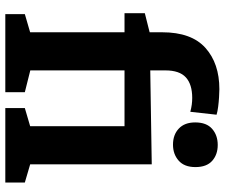

<svg xmlns="http://www.w3.org/2000/svg" viewBox="-80 -746 826 705"><g transform="rotate(90 332.5 -393.0)"><path d="M31.3 0V-71.7L111 -95L98 -79.7V-452.7L111 -437.7H28V-512.3L114.3 -534L98 -513V-576Q98 -683.3 155.2 -734.7Q212.3 -786 307 -786Q319.7 -786 337.2 -784.8Q354.7 -783.7 371.8 -781.5Q389 -779.3 400.7 -775.7L390 -679.3Q376 -683 363.5 -684.7Q351 -686.3 339.3 -686.3Q289.3 -686.3 263.7 -663Q238 -639.7 238 -587.7V-513L223 -532L583 -537.7V-81.7L572.7 -94.3L649.7 -71.7V0H376.3V-71.7L453.3 -94.3L443 -81.7V-452L464 -437.7H224.3L238 -452.7V-80.3L225 -95L318 -71.7V0ZM510.7 -615.7Q474.3 -615.7 451.7 -637Q429 -658.3 429 -697.3Q429 -738.7 452.5 -759.3Q476 -780 511.7 -780Q547 -780 570 -759.7Q593 -739.3 593 -698Q593 -657.3 569.3 -636.5Q545.7 -615.7 510.7 -615.7Z"/></g></svg>

Font: Bitter Thin
Style: Regular
Weight: 100
Designer: Sol Matas, and Bitter project Authors
Foundry: Sol Matas
Version: Version 2.002